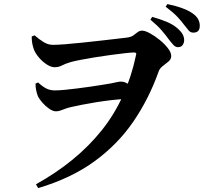

<svg xmlns="http://www.w3.org/2000/svg" viewBox="-20 -867 1040 965"><path d="M874.4 -629.9Q862.2 -629.9 852.2 -640.5Q842.2 -651.2 827.4 -670.2Q813.6 -689.9 792.2 -714.6Q770.9 -739.2 735.9 -768.2L744.8 -782.1Q786.5 -770.7 819.8 -756.5Q853.1 -742.3 875.9 -721.2Q905.6 -694.5 905.6 -665.7Q905.6 -651.1 897.8 -640.5Q890 -629.9 874.4 -629.9ZM160.7 59.2Q365 -54.3 491.1 -211.8Q617.2 -369.4 663.6 -589.7Q666.2 -597.9 663.5 -600.5Q660.8 -603.2 654 -603.2Q640.4 -603.2 608.9 -599.7Q577.5 -596.2 537.3 -590.8Q497.2 -585.4 456.4 -578.8Q415.6 -572.2 383 -565.8Q350.5 -559.3 335 -554.9Q307.1 -546.5 290.9 -537.8Q274.8 -529.1 254.2 -529.1Q237.1 -529.1 215.8 -542.6Q194.6 -556.1 177.1 -576.2Q159.6 -596.3 151.4 -615.8Q145.9 -629.6 142.5 -646.9Q139.2 -664.3 139.4 -683.5L153.8 -689.4Q176.9 -669 199.6 -655.3Q222.3 -641.6 245.9 -641.6Q267.9 -641.6 307 -644.6Q346.2 -647.6 392.8 -652.6Q439.4 -657.6 484.6 -662.6Q529.7 -667.6 565.8 -671.9Q601.9 -676.3 619.6 -678.3Q639 -680.8 650.4 -689.2Q661.8 -697.6 671.6 -705.3Q681.4 -713 694.7 -713Q708.8 -713 732.8 -700.1Q756.8 -687.3 781.6 -667.2Q806.5 -647.1 823.5 -625.2Q840.6 -603.4 840.6 -585.6Q840.6 -569.6 827 -558Q813.4 -546.3 798.3 -535.2Q783.2 -524 777.4 -508Q729 -371.3 650.6 -256.5Q572.3 -141.7 454.8 -56.2Q337.4 29.2 171.8 78.4ZM261 -307.5Q246.1 -307.5 227.2 -320.5Q208.3 -333.5 192.5 -351.7Q176.7 -369.9 170 -384.8Q164.5 -399.4 161.4 -415.2Q158.3 -431.1 158.5 -446.8L171.4 -452.6Q194.3 -431.3 213.3 -422Q232.3 -412.7 254.6 -412.7Q275.9 -412.7 305.2 -415.4Q334.5 -418.2 368.1 -422.5Q401.6 -426.8 434 -431.4Q466.3 -436 493.2 -440.5Q520 -445 537.1 -447.8Q555.5 -451.2 567.1 -454Q578.7 -456.8 586.5 -456.8Q603.6 -456.8 615.9 -449.6Q628.1 -442.5 638.3 -436.7L619.4 -369.7Q583.3 -368.7 542.7 -364.1Q502.1 -359.4 463.4 -353.2Q424.8 -346.9 392.2 -340.5Q359.6 -334.2 339.4 -329.4Q321 -325.4 307.6 -320.2Q294.2 -315 283.3 -311.2Q272.4 -307.5 261 -307.5ZM951.5 -703Q937.3 -703 928.5 -713.5Q919.7 -724 904.9 -742.8Q892 -760.6 871.7 -782.2Q851.3 -803.9 812.5 -833.4L821.4 -846.5Q863.5 -837.8 896.3 -825.7Q929.1 -813.7 949.5 -798.7Q969.1 -784.3 976.6 -769.1Q984.1 -753.8 984.1 -737.4Q984.1 -703 951.5 -703Z"/></svg>

Font: Noto Serif SC ExtraLight
Style: Regular
Weight: 200
Designer: Ryoko NISHIZUKA 西塚涼子 (kana & ideographs); Frank Grießhammer (Latin, Greek & Cyrillic); Wenlong ZHANG 张文龙 (bopomofo); San
Foundry: Adobe
Version: Version 2.002-H1;hotconv 1.1.0;makeotfexe 2.6.0